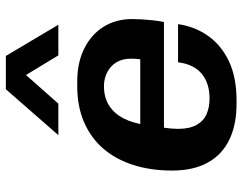

<svg xmlns="http://www.w3.org/2000/svg" viewBox="-104 -694 809 640"><g transform="rotate(-90 300.0 -374.5)"><path d="M273 10Q204 10 154 -14Q104 -38 77.5 -86Q51 -134 51 -205Q51 -276 69.5 -334Q88 -392 123.5 -433.5Q159 -475 211.5 -498Q264 -521 332 -521H349Q411 -521 458 -497.5Q505 -474 530.5 -433Q556 -392 556 -338Q556 -325 555 -307Q554 -289 552 -270Q550 -251 546 -232H134L202 -277Q197 -254 193.5 -229.5Q190 -205 190 -185Q190 -146 203.5 -122.5Q217 -99 240 -89.5Q263 -80 291 -80Q342 -80 373.5 -106Q405 -132 412 -185H539Q531 -129 500 -85Q469 -41 415.5 -15.5Q362 10 284 10ZM203 -293 145 -311H422Q423 -322 423.5 -328.5Q424 -335 424 -341Q424 -371 411.5 -391Q399 -411 378 -421.5Q357 -432 332 -432Q295 -432 268 -415Q241 -398 225 -367Q209 -336 203 -293ZM169 -584 322 -759H433L537 -584H435L339 -742H414L274 -584Z"/></g></svg>

Font: Chivo Mono SemiBold
Style: Italic
Weight: 600
Italic angle: -8.05°
Monospace: yes
Version: Version 1.008